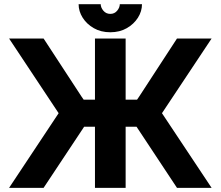

<svg xmlns="http://www.w3.org/2000/svg" viewBox="-20 -909 1068 929"><path d="M439.5 0V-295.9H387.2L190.9 0H23.9L263.7 -361.3L23.9 -722.7H190.9L375 -440.9L384.8 -426.8H439.5V-722.7H587.9V-426.8H643.1L652.8 -440.9L836.4 -722.7H1003.9L763.7 -361.3L1003.9 0H836.4L640.6 -295.9H587.9V0ZM513.7 -752.9Q468.3 -752.9 433.8 -772.7Q399.4 -792.5 379.9 -823.5Q360.4 -854.5 360.4 -888.7H467.3Q467.3 -872.6 480.2 -857.2Q493.2 -841.8 513.7 -841.8Q534.2 -841.8 546.9 -857.2Q559.6 -872.6 559.6 -888.7H667Q667 -854.5 647.5 -823.5Q627.9 -792.5 593.5 -772.7Q559.1 -752.9 513.7 -752.9Z"/></svg>

Font: Giphurs
Style: Bold
Weight: 700
Version: Version 0.920; ttfautohint (v1.8.4.7-5d5b)